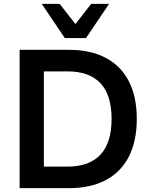

<svg xmlns="http://www.w3.org/2000/svg" viewBox="-20 -978 788 998"><path d="M82 0V-719H339Q451 -719 530 -677Q609 -635 650 -555Q691 -475 691 -360Q691 -245 650 -164.5Q609 -84 530 -42Q451 0 339 0ZM208 -112H331Q444 -112 502 -174Q560 -236 560 -360Q560 -484 502 -545.5Q444 -607 331 -607H208ZM317 -780 197 -958H290L372 -853L454 -958H547L427 -780Z"/></svg>

Font: Nunitoga
Style: Bold
Weight: 700
Designer: Vernon Adams
Foundry: Vernon Adams
Version: Version 1.0